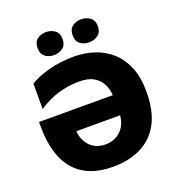

<svg xmlns="http://www.w3.org/2000/svg" viewBox="-162 -1061 1117 1204"><g transform="rotate(-20 396.5 -459.0)"><path d="M367.2 -565.9Q295.9 -565.9 228.5 -545.7Q161.1 -525.4 95.2 -481.9V-650.9Q144.5 -682.6 223.1 -703.4Q301.8 -724.1 390.1 -724.1Q462.4 -724.1 526.4 -702.9Q590.3 -681.6 639.4 -637.5Q688.5 -593.3 716.3 -524.9Q744.1 -456.5 744.1 -361.8Q744.1 -232.9 699.5 -150.9Q654.8 -68.8 574.5 -29.5Q494.1 9.8 387.2 9.8Q219.2 9.8 132.6 -89.8Q45.9 -189.5 45.9 -382.8V-413.1H538.1Q535.6 -454.1 518.1 -489Q500.5 -523.9 463.9 -544.9Q427.2 -565.9 367.2 -565.9ZM393.1 -138.2Q450.2 -138.2 491 -175.5Q531.7 -212.9 538.1 -278.8H246.1Q250.5 -218.3 288.8 -178.2Q327.1 -138.2 393.1 -138.2ZM195.8 -851.1Q195.8 -891.1 219.7 -909.7Q243.7 -928.2 278.8 -928.2Q312.5 -928.2 337.6 -909.7Q362.8 -891.1 362.8 -851.1Q362.8 -812.5 337.6 -793.7Q312.5 -774.9 278.8 -774.9Q243.7 -774.9 219.7 -793.7Q195.8 -812.5 195.8 -851.1ZM429.7 -851.1Q429.7 -891.1 453.9 -909.7Q478 -928.2 513.7 -928.2Q547.9 -928.2 573 -909.7Q598.1 -891.1 598.1 -851.1Q598.1 -812.5 573 -793.7Q547.9 -774.9 513.7 -774.9Q478 -774.9 453.9 -793.7Q429.7 -812.5 429.7 -851.1Z"/></g></svg>

Font: Open Sans ExtraBold
Style: Regular
Weight: 800
Designer: Monotype Design Team
Foundry: Monotype Imaging Inc.
Version: Version 3.003; ttfautohint (v1.8.4)